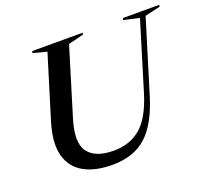

<svg xmlns="http://www.w3.org/2000/svg" viewBox="-123 -871 1134 1037"><g transform="rotate(-20 444.0 -352.0)"><path d="M240.5 -298.5Q201 -170 242.5 -114.2Q284 -58.5 389.5 -58.5Q481.5 -58.5 544.2 -111.5Q607 -164.5 646.5 -292.5L766 -684L676 -704.5L679.5 -715H888.5L885.5 -704.5L798.5 -684.5L671.5 -270Q626.5 -122.5 552.8 -55.8Q479 11 356 11Q256 11 191.8 -25.8Q127.5 -62.5 108.2 -136.8Q89 -211 123.5 -323.5L234 -683.5L155 -704.5L158.5 -715H448L445 -704.5L358 -683Z"/></g></svg>

Font: Newsreader Display Medium
Style: Italic
Weight: 500
Italic angle: -17°
Designer: Hugues Gentile
Foundry: Production Type
Version: Version 1.001